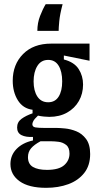

<svg xmlns="http://www.w3.org/2000/svg" viewBox="-20 -737 481 920"><path d="M201 163Q118 163 74 131.5Q30 100 30 49Q30 7 59 -23Q88 -53 138 -64V-81Q104 -79 83 -89.5Q62 -100 62 -126Q62 -152 83 -167.5Q104 -183 136 -194V-211Q90 -217 65.5 -256.5Q41 -296 41 -350Q41 -428 90.5 -478Q140 -528 225 -528H409V-446L286 -471V-452Q336 -439 357 -406Q378 -373 378 -332Q378 -288 358 -253Q338 -218 301.5 -197.5Q265 -177 216 -177Q205 -177 190 -178.5Q175 -180 162 -183Q145 -167 140 -157.5Q135 -148 135 -142Q135 -129 150 -126.5Q165 -124 193 -124H251Q265 -124 291.5 -121.5Q318 -119 345.5 -108Q373 -97 392.5 -71Q412 -45 412 1Q412 56 383.5 92Q355 128 307.5 145.5Q260 163 201 163ZM211 -247Q244 -247 261 -274Q278 -301 278 -347Q278 -394 261 -422Q244 -450 211 -450Q177 -450 159 -421Q141 -392 141 -347Q141 -302 159 -274.5Q177 -247 211 -247ZM205 77Q262 77 287.5 54.5Q313 32 313 -1Q313 -30 297 -42.5Q281 -55 261 -57.5Q241 -60 227 -60H174Q144 -44 129 -26.5Q114 -9 114 16Q114 49 138 63Q162 77 205 77ZM280 -717Q267 -668 264 -635.5Q261 -603 261 -589H159Q159 -627 172 -660.5Q185 -694 199 -717Z"/></svg>

Font: Bricolage Grotesque 12pt Condensed Medium
Style: Regular
Weight: 500
Width: 3
Designer: Mathieu Triay
Foundry: Atelier Triay
Version: Version 1.001; ttfautohint (v1.8.4.7-5d5b);gftools[0.9.33.de